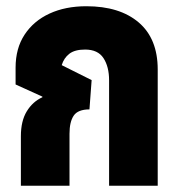

<svg xmlns="http://www.w3.org/2000/svg" viewBox="-20 -596 578 616"><path d="M257 -576Q364 -576 425 -524Q486 -472 486 -373V0H330V-338Q330 -382 312 -409.5Q294 -437 253 -437Q220 -437 202.5 -423.5Q185 -410 178 -387L274 -339L267 -245Q230 -245 216.5 -225Q203 -205 203 -167V0H47V-159Q47 -208 66 -239Q85 -270 116 -284V-286L30 -325V-379Q30 -441 59 -485Q88 -529 139 -552.5Q190 -576 257 -576Z"/></svg>

Font: Noto Sans Thai Looped ExtraCondensed Black
Style: Regular
Weight: 900
Width: 2
Designer: Sasikarn Vongin, Ben Mitchell
Foundry: The Fontpad Ltd
Version: Version 1.001; ttfautohint (v1.8.4.7-5d5b)